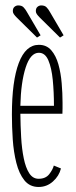

<svg xmlns="http://www.w3.org/2000/svg" viewBox="-20 -696 286 726"><path d="M126 11Q92.5 11 72.2 -14.2Q52 -39.5 41.8 -80.2Q31.5 -121 28.2 -169Q25 -217 25 -262.5Q25 -389 51 -457.8Q77 -526.5 127 -526.5Q156 -526.5 173.8 -506Q191.5 -485.5 200.8 -452.8Q210 -420 213.2 -381.8Q216.5 -343.5 216.5 -308Q216.5 -297 216.5 -286.5Q216.5 -276 216 -266H57Q57.5 -220.5 60 -176.8Q62.5 -133 69.8 -97.5Q77 -62 90.5 -41Q104 -20 126 -20Q152.5 -20 166 -37.2Q179.5 -54.5 183.5 -70L210.5 -59Q203.5 -30.5 180.2 -9.8Q157 11 126 11ZM127 -496.5Q95 -496.5 77 -440.5Q59 -384.5 57 -296H184Q184 -348 179.5 -393.8Q175 -439.5 162.8 -468Q150.5 -496.5 127 -496.5ZM207 -554 131 -629Q124 -636 119.8 -641.8Q115.5 -647.5 115.5 -654Q115.5 -665 121.8 -670.2Q128 -675.5 136 -675.5Q149.5 -675.5 156.2 -668.2Q163 -661 168 -652L220.5 -562.5ZM120 -554 44 -629Q37 -636 32.8 -641.8Q28.5 -647.5 28.5 -654Q28.5 -665 34.8 -670.2Q41 -675.5 49 -675.5Q62.5 -675.5 69.2 -668.2Q76 -661 81 -652L133.5 -562.5Z"/></svg>

Font: Imbue 10pt Thin
Style: Regular
Weight: 100
Designer: Tyler Finck
Foundry: Etcetera Type Company
Version: Version 1.102; ttfautohint (v1.8.3)